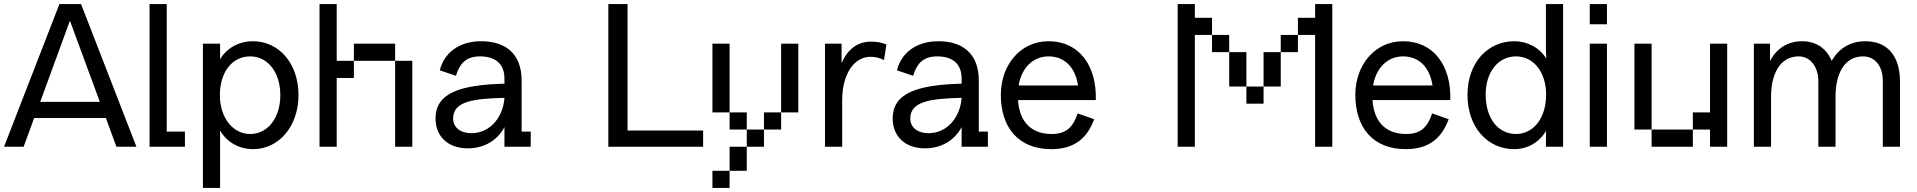

<svg xmlns="http://www.w3.org/2000/svg" viewBox="-23 -726 9484 950"><path d="M-3 0H94L146 -142H501L553 0H652L378 -706H271ZM176 -222 322 -621H324L471 -222Z M802 -706H717V0H892V-75H802Z M1228 -522C1161 -522 1098 -489 1066 -432V-510H981V204H1066V-80C1099 -23 1160 12 1229 12C1358 12 1454 -102 1454 -256C1454 -410 1359 -522 1228 -522ZM1215 -63C1131 -63 1065 -141 1065 -255C1065 -370 1126 -447 1215 -447C1302 -447 1364 -368 1364 -255C1364 -143 1302 -63 1215 -63Z M1643 -425V-706H1558V0H1643V-340H1728V-425ZM1728 -510V-425H1932V-510ZM1932 -425V0H2017V-425Z M2558 -328C2558 -464 2474 -522 2358 -522C2247 -522 2174 -463 2153 -378L2233 -351C2250 -405 2277 -447 2352 -447C2419 -447 2473 -418 2473 -337V-312C2258 -306 2132 -268 2132 -140C2132 -47 2198 8 2291 8C2375 8 2439 -33 2473 -97V0H2603V-75H2558ZM2309 -67C2257 -67 2219 -94 2219 -140C2219 -226 2323 -238 2473 -242C2467 -151 2406 -67 2309 -67Z M3456 0V-80H3082V-706H2987V0Z M3587 -510H3502V-170H3587ZM3842 -170H3927V-510H3842ZM3672 -85V-170H3587V-85ZM3842 -170H3757V-85H3842ZM3757 -85H3672V0H3757ZM3672 0H3587V119H3672ZM3587 119H3502V204H3587Z M4286 -520C4212 -520 4167 -473 4141 -414V-510H4059V0H4144V-229C4144 -360 4203 -445 4284 -445C4307 -445 4326 -441 4351 -429L4363 -506C4338 -516 4315 -520 4286 -520Z M4820 -328C4820 -464 4736 -522 4620 -522C4509 -522 4436 -463 4415 -378L4495 -351C4512 -405 4539 -447 4614 -447C4681 -447 4735 -418 4735 -337V-312C4520 -306 4394 -268 4394 -140C4394 -47 4460 8 4553 8C4637 8 4701 -33 4735 -97V0H4865V-75H4820ZM4571 -67C4519 -67 4481 -94 4481 -140C4481 -226 4585 -238 4735 -242C4729 -151 4668 -67 4571 -67Z M5165 -522C5024 -522 4929 -402 4929 -257C4929 -97 5014 12 5179 12C5299 12 5358 -48 5391 -136L5309 -165C5288 -101 5256 -63 5181 -63C5089 -63 5022 -113 5014 -231H5399C5404 -402 5316 -522 5165 -522ZM5165 -447C5243 -447 5297 -395 5311 -303H5017C5032 -393 5091 -447 5165 -447Z M5889 -706H5804V0H5889V-553H5974V-638H5889ZM6484 -638H6399V-553H6484V0H6569V-706H6484ZM5974 -468H6059V-553H5974ZM6399 -468V-553H6314V-468ZM6059 -468V-298H6144V-468ZM6229 -298H6314V-468H6229ZM6229 -213V-298H6144V-213Z M6919 -522C6778 -522 6683 -402 6683 -257C6683 -97 6768 12 6933 12C7053 12 7112 -48 7145 -136L7063 -165C7042 -101 7010 -63 6935 -63C6843 -63 6776 -113 6768 -231H7153C7158 -402 7070 -522 6919 -522ZM6919 -447C6997 -447 7051 -395 7065 -303H6771C6786 -393 6845 -447 6919 -447Z M7626 -494C7626 -475 7627 -455 7628 -436C7595 -490 7534 -522 7470 -522C7337 -522 7238 -415 7238 -256C7238 -97 7337 12 7469 12C7535 12 7594 -22 7627 -79C7626 -49 7626 -19 7626 0H7711V-706H7626ZM7478 -63C7389 -63 7328 -141 7328 -258C7328 -370 7390 -447 7478 -447C7564 -447 7627 -371 7627 -257C7627 -141 7564 -63 7478 -63Z M7928 -606V-706H7843V-606ZM7928 0V-510H7843V0Z M8149 -510H8064V-85H8149ZM8438 -170H8353V-85H8438V0H8523V-510H8438ZM8353 0V-85H8149V0Z M9207 -522C9129 -522 9074 -484 9040 -425C9015 -485 8965 -522 8893 -522C8822 -522 8766 -485 8735 -424V-510H8655V0H8740V-248C8740 -356 8782 -447 8877 -447C8938 -447 8974 -390 8974 -325V0H9059V-248C9059 -356 9100 -447 9195 -447C9252 -447 9293 -402 9293 -325V0H9378V-323C9378 -446 9318 -522 9207 -522Z"/></svg>

Font: Alpha Lyrae Medium
Style: Regular
Weight: 500
Designer: Nikolay Petroussenko, Plamen Motev
Foundry: Fontfabric LLC
Version: Version 1.000;hotconv 1.0.109;makeotfexe 2.5.65596